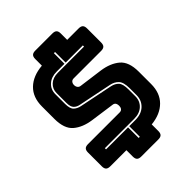

<svg xmlns="http://www.w3.org/2000/svg" viewBox="-251 -936 1153 1153"><g transform="rotate(-45 325.0 -360.0)"><path d="M405 90H260Q241 90 232.5 81.5Q224 73 224 54V0H87Q68 0 59.5 -8.5Q51 -17 51 -36V-153Q51 -172 59.5 -180.5Q68 -189 87 -189H356Q369 -189 375.5 -197.5Q382 -206 382 -218Q382 -235 375.5 -243Q369 -251 356 -252L206 -273Q136 -283 93.5 -319Q51 -355 51 -439V-544Q51 -622 97 -666.5Q143 -711 224 -718V-774Q224 -793 232.5 -801.5Q241 -810 260 -810H405Q424 -810 432.5 -801.5Q441 -793 441 -774V-720H538Q557 -720 565.5 -711.5Q574 -703 574 -684V-565Q574 -546 565.5 -537.5Q557 -529 538 -529H305Q292 -529 285 -520.5Q278 -512 278 -499Q278 -486 285 -477Q292 -468 305 -467L454 -447Q524 -437 567 -401Q610 -365 610 -281V-176Q610 -100 565 -55Q520 -10 441 -2V54Q441 73 432.5 81.5Q424 90 405 90ZM328 0H338V-90H390Q441 -90 471 -118.5Q501 -147 501 -191V-249Q501 -301 481.5 -321Q462 -341 432 -347L221 -390Q198 -394 184 -408Q170 -422 170 -457V-539Q170 -574 195 -597Q220 -620 262 -620H484V-630H338V-720H328V-630H262Q216 -630 188 -604.5Q160 -579 160 -539V-457Q160 -416 176.5 -400.5Q193 -385 219 -380L430 -337Q458 -331 474.5 -313.5Q491 -296 491 -249V-191Q491 -151 463.5 -125.5Q436 -100 390 -100H141V-90H328Z"/></g></svg>

Font: Bungee Inline
Style: Regular
Weight: 400
Version: Version 1.000;PS 1.0;hotconv 1.0.72;makeotf.lib2.5.5900